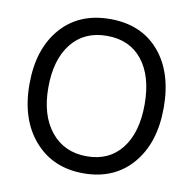

<svg xmlns="http://www.w3.org/2000/svg" viewBox="-78 -766 856 852"><g transform="rotate(10 350.0 -339.5)"><path d="M350.5 -611Q248 -611 190.5 -538.5Q133 -466 133 -340.5Q133 -215 192.5 -142Q252 -69 353 -69Q454 -69 510.5 -141Q567 -213 567 -340Q567 -467 510 -539Q453 -611 350.5 -611ZM351.5 -687Q492 -687 572.5 -593.5Q653 -500 653 -340.5Q653 -181 571.5 -86.5Q490 8 352 8Q214 8 131 -87Q48 -182 48 -340.5Q48 -499 129.5 -593Q211 -687 351.5 -687Z"/></g></svg>

Font: Hind Jalandhar
Style: Regular
Weight: 400
Designer: Namrata Goyal
Foundry: Indian Type Foundry
Version: Version 0.702;PS 1.0;hotconv 1.0.81;makeotf.lib2.5.63406